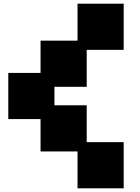

<svg xmlns="http://www.w3.org/2000/svg" viewBox="-20 -1020 761 1040"><path d="M399.9 0V-199.7H199.7V-375H24.9V-625H199.7V-799.8H399.9V-1000H649.9V-750H449.7V-549.8H274.9V-449.7H449.7V-250H649.9V0Z"/></svg>

Font: Minecraft five bold
Style: Regular
Weight: 400
Designer: AngelloENF2
Foundry: https://fontstruct.com
Version: Version 1.0